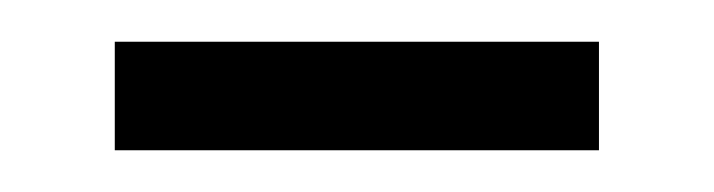

<svg xmlns="http://www.w3.org/2000/svg" viewBox="-20 -316 342 92"><path d="M35 -244H267V-296H35Z"/></svg>

Font: Noto Sans Armenian SemiCondensed Light
Style: Regular
Weight: 300
Width: 4
Designer: Monotype Design Team
Foundry: Monotype Imaging Inc.
Version: Version 2.008